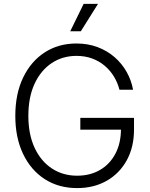

<svg xmlns="http://www.w3.org/2000/svg" viewBox="-20 -962 776 992"><path d="M378.4 9.8Q283.2 9.8 211.4 -36.4Q139.6 -82.5 99.4 -166.5Q59.1 -250.5 59.1 -363.3Q59.1 -477.1 99.4 -561Q139.6 -645 210.9 -691.2Q282.2 -737.3 375 -737.3Q434.6 -737.3 484.4 -718.5Q534.2 -699.7 572.3 -666.5Q610.4 -633.3 634.5 -590.1Q658.7 -546.9 667.5 -498.5H597.2Q587.9 -534.7 568.8 -566.2Q549.8 -597.7 521.5 -621.8Q493.2 -646 456.3 -659.7Q419.4 -673.3 375 -673.3Q303.2 -673.3 247.1 -636Q190.9 -598.6 158.7 -529.3Q126.5 -460 126.5 -363.3Q126.5 -268.1 158.7 -198.7Q190.9 -129.4 247.8 -91.8Q304.7 -54.2 378.4 -54.2Q445.8 -54.2 496.8 -84Q547.9 -113.8 576.4 -168.2Q605 -222.7 605 -296.4L627 -292H395V-353H672.4V-293Q672.4 -201.7 634.8 -133.5Q597.2 -65.4 531 -27.8Q464.8 9.8 378.4 9.8ZM342.8 -800.3 412.1 -941.9H486.3L397.5 -800.3Z"/></svg>

Font: Inter 18pt Light
Style: Regular
Weight: 300
Designer: Rasmus Andersson
Foundry: rsms
Version: Version 4.001;git-66647c0bb